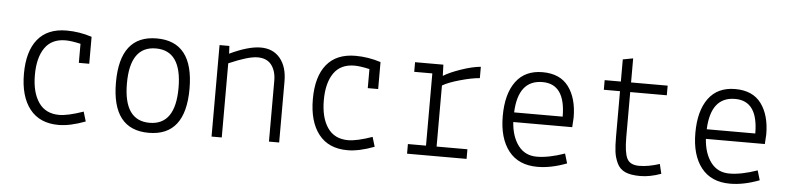

<svg xmlns="http://www.w3.org/2000/svg" viewBox="-40 -788 4081 993"><g transform="rotate(5 2000.0 -291.5)"><path d="M359 -320V-419Q310 -430 281 -430Q209 -430 173.5 -379Q138 -328 138 -238Q138 -148 174 -95.5Q210 -43 281 -43Q326 -43 406 -71L421 -21Q342 9 282 9Q184 9 132.5 -56.5Q81 -122 81 -239Q81 -356 132 -418.5Q183 -481 282 -481Q348 -481 413 -460V-320Z M559 -236Q559 -481 750 -481Q941 -481 941 -236Q941 9 750 9Q559 9 559 -236ZM750 -429Q616 -429 616 -236Q616 -43 750 -43Q884 -43 884 -236Q884 -429 750 -429Z M1127 -475 1129 -435Q1226 -481 1290 -481Q1354 -481 1390.5 -437Q1427 -393 1427 -317V0H1374V-317Q1374 -366 1350 -398Q1326 -429 1278 -429Q1230 -429 1129 -385V0H1076V-475Z M1859 -320V-419Q1810 -430 1781 -430Q1709 -430 1673.5 -379Q1638 -328 1638 -238Q1638 -148 1674 -95.5Q1710 -43 1781 -43Q1826 -43 1906 -71L1921 -21Q1842 9 1782 9Q1684 9 1632.5 -56.5Q1581 -122 1581 -239Q1581 -356 1632 -418.5Q1683 -481 1782 -481Q1848 -481 1913 -460V-320Z M2091 -425V-475H2238L2240 -417Q2272 -437 2330 -457Q2388 -477 2432 -481V-422Q2391 -419 2330.5 -402Q2270 -385 2240 -367V-50H2400V0H2091V-50H2185V-425Z M2933 -261 2930 -211H2624Q2629 -136 2664 -89.5Q2699 -43 2760.5 -43Q2822 -43 2905 -72L2920 -22Q2839 9 2768 9Q2670 9 2618.5 -56.5Q2567 -122 2567 -237Q2567 -352 2614.5 -416.5Q2662 -481 2753 -481Q2844 -481 2888.5 -421Q2933 -361 2933 -261ZM2757 -430Q2631 -430 2624 -261H2876Q2876 -430 2757 -430Z M3160 -418H3076V-468H3160V-583L3213 -593V-468H3403V-418H3213V-184Q3213 -106 3228.5 -74Q3244 -42 3292 -42Q3340 -42 3398 -61L3410 -11Q3352 10 3302 10Q3252 10 3223.5 -3Q3195 -16 3181.5 -44.5Q3168 -73 3164 -103Q3160 -133 3160 -182Z M3933 -261 3930 -211H3624Q3629 -136 3664 -89.5Q3699 -43 3760.5 -43Q3822 -43 3905 -72L3920 -22Q3839 9 3768 9Q3670 9 3618.5 -56.5Q3567 -122 3567 -237Q3567 -352 3614.5 -416.5Q3662 -481 3753 -481Q3844 -481 3888.5 -421Q3933 -361 3933 -261ZM3757 -430Q3631 -430 3624 -261H3876Q3876 -430 3757 -430Z"/></g></svg>

Font: TypoPRO Lekton
Style: Regular
Weight: 400
Monospace: yes
Designer: Paolo Mazzetti, Luciano Perondi, Raffaele Flato, Elena Papassissa, Emilio Macchia, Michela Povoleri, Tobias Seemiller, R
Version: Version 34.000